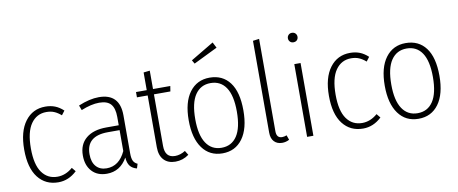

<svg xmlns="http://www.w3.org/2000/svg" viewBox="-68 -1059 3234 1357"><g transform="rotate(-10 1549.5 -381.0)"><path d="M387 -481 364 -451Q340 -472 315.5 -482.5Q291 -493 259 -493Q189 -493 148 -434.5Q107 -376 107 -258Q107 -142 147.5 -85.5Q188 -29 258 -29Q317 -29 368 -73L391 -45Q332 11 258 11Q166 11 112.5 -58Q59 -127 59 -258Q59 -388 113 -460Q167 -532 258 -532Q296 -532 327 -520Q358 -508 387 -481Z M831 -21 821 11Q789 3 772.5 -18Q756 -39 753 -79Q702 11 606 11Q538 11 499 -31.5Q460 -74 460 -145Q460 -225 512.5 -268.5Q565 -312 658 -312H747V-372Q747 -434 721.5 -463.5Q696 -493 638 -493Q581 -493 508 -463L495 -498Q576 -532 642 -532Q792 -532 792 -375V-103Q792 -66 801 -48Q810 -30 831 -21ZM747 -127V-277H663Q508 -277 508 -146Q508 -89 535.5 -58Q563 -27 611 -27Q701 -27 747 -127Z M1195 -21Q1152 11 1098 11Q1045 11 1015 -21Q985 -53 985 -112V-484H908V-522H985V-649L1030 -654V-522H1154L1148 -484H1030V-114Q1030 -29 1102 -29Q1140 -29 1176 -52Z M1633 -263Q1633 -132 1580.5 -60.5Q1528 11 1436 11Q1344 11 1292 -60.5Q1240 -132 1240 -260Q1240 -390 1293 -461Q1346 -532 1437 -532Q1530 -532 1581.5 -463.5Q1633 -395 1633 -263ZM1287 -260Q1287 -146 1326 -87.5Q1365 -29 1436 -29Q1508 -29 1547 -87.5Q1586 -146 1586 -263Q1586 -378 1547.5 -435.5Q1509 -493 1437 -493Q1366 -493 1326.5 -435Q1287 -377 1287 -260ZM1502 -773 1523 -732 1351 -648 1336 -674Z M1785 -76V-735L1830 -741V-78Q1830 -29 1870 -29Q1886 -29 1903 -36L1915 -2Q1891 11 1864 11Q1828 11 1806.5 -11.5Q1785 -34 1785 -76Z M2089 -522V0H2044V-522ZM2100 -709Q2100 -694 2090.5 -684.5Q2081 -675 2065 -675Q2050 -675 2040.5 -685Q2031 -695 2031 -709Q2031 -723 2040.5 -733Q2050 -743 2065 -743Q2081 -743 2090.5 -733Q2100 -723 2100 -709Z M2574 -481 2551 -451Q2527 -472 2502.5 -482.5Q2478 -493 2446 -493Q2376 -493 2335 -434.5Q2294 -376 2294 -258Q2294 -142 2334.5 -85.5Q2375 -29 2445 -29Q2504 -29 2555 -73L2578 -45Q2519 11 2445 11Q2353 11 2299.5 -58Q2246 -127 2246 -258Q2246 -388 2300 -460Q2354 -532 2445 -532Q2483 -532 2514 -520Q2545 -508 2574 -481Z M3040 -263Q3040 -132 2987.5 -60.5Q2935 11 2843 11Q2751 11 2699 -60.5Q2647 -132 2647 -260Q2647 -390 2700 -461Q2753 -532 2844 -532Q2937 -532 2988.5 -463.5Q3040 -395 3040 -263ZM2694 -260Q2694 -146 2733 -87.5Q2772 -29 2843 -29Q2915 -29 2954 -87.5Q2993 -146 2993 -263Q2993 -378 2954.5 -435.5Q2916 -493 2844 -493Q2773 -493 2733.5 -435Q2694 -377 2694 -260Z"/></g></svg>

Font: Fira Sans Condensed ExtraLight
Style: Regular
Weight: 275
Width: 3
Designer: Carrois Corporate & Edenspiekermann AG
Foundry: Carrois Corporate GbR & Edenspiekermann AG
Version: Version 4.203